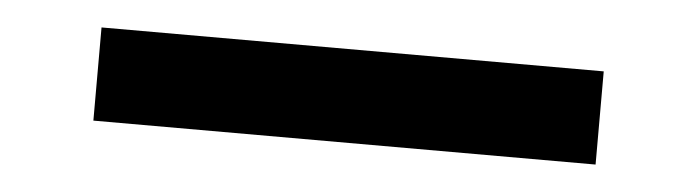

<svg xmlns="http://www.w3.org/2000/svg" viewBox="-25 -13 707 195"><g transform="rotate(5 329.0 84.5)"><path d="M73 132V37H585V132Z"/></g></svg>

Font: DM Sans 10pt Medium
Style: Regular
Weight: 500
Version: Version 4.004;gftools[0.9.30]